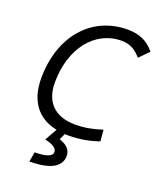

<svg xmlns="http://www.w3.org/2000/svg" viewBox="-168 -805 947 1142"><g transform="rotate(20 306.0 -234.0)"><path d="M325.2 9.8C388.2 9.8 451.2 -0.5 514.2 -22.5L507.8 -94.2C450.2 -74.7 394 -64.9 338.4 -64.9C211.4 -64.9 139.6 -134.3 139.6 -258.8C139.6 -475.1 259.8 -628.4 429.7 -628.4C478.5 -628.4 517.6 -608.9 553.2 -565.9L611.8 -625.5C567.9 -679.2 514.6 -703.1 440.4 -703.1C211.4 -703.1 54.7 -520.5 54.7 -255.4C54.7 -112.8 121.6 -23.4 245.1 2L202.1 79.1C252.9 89.8 278.8 107.4 278.8 130.4C278.8 158.2 241.2 172.4 168.9 172.4L157.7 234.4C287.6 234.4 355.5 197.8 355.5 127.9C355.5 90.8 330.6 63.5 282.2 48.3L300.3 9.3C308.6 9.8 316.9 9.8 325.2 9.8Z"/></g></svg>

Font: Cascadia Mono NF SemiLight
Style: Italic
Weight: 350
Italic angle: -10°
Monospace: yes
Designer: Aaron Bell
Foundry: Saja Typeworks
Version: Version 2404.023